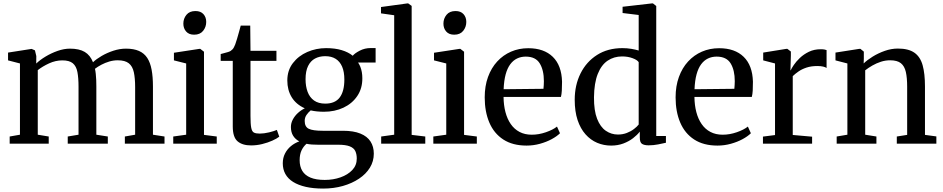

<svg xmlns="http://www.w3.org/2000/svg" viewBox="-20 -839 5506 1121"><path d="M36.5 0V-42L96.5 -52.5V-468.5L27 -486.5V-532L164.5 -553.5L184 -545L192 -511.5L191.5 -468Q212.5 -488.5 245.5 -508.5Q278.5 -528.5 316.2 -541.8Q354 -555 388.5 -555Q442.5 -555 474.8 -535.8Q507 -516.5 523 -475.5Q542 -494 573.2 -512.2Q604.5 -530.5 641.8 -542.8Q679 -555 715.5 -555Q761 -555 791.5 -541.5Q822 -528 839.8 -500.8Q857.5 -473.5 865.2 -432Q873 -390.5 873 -334V-52.5L940.5 -42V0H709V-42L769 -52.5V-330.5Q769 -382 761.5 -417Q754 -452 732 -469.5Q710 -487 667.5 -487Q642.5 -487 618 -479.8Q593.5 -472.5 572.2 -461.2Q551 -450 534.5 -437.5Q537.5 -424 539.2 -407.5Q541 -391 541.8 -372.2Q542.5 -353.5 542.5 -334V-52.5L609.5 -42V0H375.5V-42L438.5 -52.5V-332.5Q438.5 -384 432 -418.2Q425.5 -452.5 405.2 -469.5Q385 -486.5 344 -486.5Q304.5 -486.5 266.5 -469Q228.5 -451.5 200.5 -429.5V-52.5L264.5 -42V0Z M991.5 0V-42L1067 -52.5V-468.5L995.5 -486.5V-531L1143 -553.5H1149.5L1171 -537V-51.5L1245.5 -42V0ZM1113 -636.5Q1083 -636.5 1066.8 -655Q1050.5 -673.5 1050.5 -701Q1050.5 -730.5 1068.5 -752.5Q1086.5 -774.5 1120.5 -774.5H1121.5Q1151.5 -774.5 1167.8 -756.5Q1184 -738.5 1184 -711Q1184 -681.5 1166 -659Q1148 -636.5 1114 -636.5Z M1446 10Q1395 10 1367 -14Q1339 -38 1339 -101V-483.5H1268.5V-523.5Q1277.5 -526 1289.2 -529Q1301 -532 1311.5 -535.2Q1322 -538.5 1327 -542Q1333.5 -546.5 1338 -551.5Q1342.5 -556.5 1346.2 -563.8Q1350 -571 1353.5 -580Q1358 -592 1364.2 -613Q1370.5 -634 1376.2 -655.2Q1382 -676.5 1385.5 -689.5H1441L1442.5 -542.5H1594V-483.5H1442.5V-162.5Q1442.5 -115 1446.8 -93Q1451 -71 1462.5 -65Q1474 -59 1496.5 -59Q1521.5 -59 1551.2 -66.2Q1581 -73.5 1596.5 -80.5L1610.5 -41Q1596 -29.5 1569.8 -17.8Q1543.5 -6 1511.2 2Q1479 10 1446 10Z M1866.5 262Q1809.5 262 1765.5 252Q1721.5 242 1691.5 223.2Q1661.5 204.5 1646.2 177Q1631 149.5 1631 114.5Q1631 83 1643.8 57.8Q1656.5 32.5 1678.5 14.2Q1700.5 -4 1727.5 -13.5Q1704 -26 1691.2 -46.8Q1678.5 -67.5 1678.5 -97.5Q1678.5 -120.5 1689.8 -141.5Q1701 -162.5 1719.2 -179.2Q1737.5 -196 1759.5 -206.5Q1708 -230 1682.8 -271.8Q1657.5 -313.5 1657.5 -369Q1657.5 -428 1690 -470.5Q1722.5 -513 1774.2 -535.5Q1826 -558 1884 -558Q1936 -558 1975 -546.2Q2014 -534.5 2039.5 -513.5Q2050.5 -527.5 2080 -543Q2109.5 -558.5 2145 -558.5H2173V-474H2070.5Q2078 -463.5 2083.8 -449.2Q2089.5 -435 2092.5 -418Q2095.5 -401 2095.5 -382.5Q2096 -323 2066.2 -278.8Q2036.5 -234.5 1985.5 -210.5Q1934.5 -186.5 1871 -186.5Q1850.5 -186.5 1830.8 -188.5Q1811 -190.5 1794 -194.5Q1780 -183 1769.5 -167.8Q1759 -152.5 1759 -133Q1759 -98.5 1783 -87Q1807 -75.5 1864 -75.5H1982Q2044 -75.5 2084 -59.2Q2124 -43 2143.2 -13Q2162.5 17 2162.5 58Q2162.5 102.5 2139.8 139.8Q2117 177 2076.2 204.2Q2035.5 231.5 1981.8 246.8Q1928 262 1866.5 262ZM1876 211.5Q1925.5 211.5 1968 196.5Q2010.5 181.5 2036.8 153.8Q2063 126 2063 87Q2063 61.5 2054.5 43.2Q2046 25 2022.2 15.5Q1998.5 6 1954 6H1837.5Q1818 6 1800.8 4.8Q1783.5 3.5 1769.5 0.5Q1751 16.5 1740.2 39.8Q1729.5 63 1729.5 96.5Q1729.5 133 1745 158.8Q1760.5 184.5 1793 198Q1825.5 211.5 1876 211.5ZM1879 -234Q1936.5 -234 1963.5 -270Q1990.5 -306 1990.5 -374.5Q1990.5 -419.5 1977.5 -449.8Q1964.5 -480 1939.8 -495.5Q1915 -511 1879 -511Q1845 -511 1819.2 -497.2Q1793.5 -483.5 1778.8 -453.8Q1764 -424 1764 -376.5Q1764 -335 1776 -302.8Q1788 -270.5 1813.5 -252.2Q1839 -234 1879 -234Z M2281.5 -52.5V-750L2204.5 -761V-798L2357.5 -819H2363.5L2383.5 -804.5V-51.5L2463 -42V0H2205.5V-42Z M2510 0V-42L2585.5 -52.5V-468.5L2514 -486.5V-531L2661.5 -553.5H2668L2689.5 -537V-51.5L2764 -42V0ZM2631.5 -636.5Q2601.5 -636.5 2585.2 -655Q2569 -673.5 2569 -701Q2569 -730.5 2587 -752.5Q2605 -774.5 2639 -774.5H2640Q2670 -774.5 2686.2 -756.5Q2702.5 -738.5 2702.5 -711Q2702.5 -681.5 2684.5 -659Q2666.5 -636.5 2632.5 -636.5Z M3054.5 11Q2973 11 2918.5 -24.5Q2864 -60 2837 -123.5Q2810 -187 2810 -270.5Q2810 -336.5 2829.2 -389.5Q2848.5 -442.5 2883 -480Q2917.5 -517.5 2963.8 -537.5Q3010 -557.5 3064 -557.5Q3156 -557.5 3207.5 -507.2Q3259 -457 3261.5 -362Q3261.5 -332 3260.2 -310.2Q3259 -288.5 3255 -273H2920Q2920.5 -225 2931 -184.8Q2941.5 -144.5 2962 -114.8Q2982.5 -85 3013.2 -68.8Q3044 -52.5 3085 -52.5Q3126 -52.5 3167.5 -67Q3209 -81.5 3232 -100L3249.5 -61Q3231.5 -43 3201 -26.5Q3170.5 -10 3132.5 0.5Q3094.5 11 3054.5 11ZM2920.5 -318 3153 -320.5Q3154 -330.5 3154.8 -342.8Q3155.5 -355 3155.5 -365Q3155.5 -429.5 3131.2 -469Q3107 -508.5 3049.5 -508.5Q3022 -508.5 2999 -497.5Q2976 -486.5 2959 -463.5Q2942 -440.5 2932.2 -404.5Q2922.5 -368.5 2920.5 -318Z M3548 11Q3505 11 3466.5 -5.2Q3428 -21.5 3398.5 -54.8Q3369 -88 3352.2 -138.2Q3335.5 -188.5 3335.5 -256.5Q3335.5 -342 3369.5 -410.2Q3403.5 -478.5 3466 -518.2Q3528.5 -558 3614 -558Q3641.5 -558 3666.2 -553.8Q3691 -549.5 3709 -544V-751.5L3615 -763V-799.5L3785 -819H3792.5L3811.5 -804V-45H3868V-5.5Q3849 -1 3822 4.2Q3795 9.5 3767 9.5Q3742 9.5 3728.8 1.2Q3715.5 -7 3715.5 -36V-70.5Q3700.5 -51 3676.2 -32.2Q3652 -13.5 3619.5 -1.2Q3587 11 3548 11ZM3587.5 -53.5Q3616 -53.5 3639.8 -62.8Q3663.5 -72 3681.5 -85.8Q3699.5 -99.5 3709 -112V-476Q3701 -489 3673.5 -499.2Q3646 -509.5 3612 -509.5Q3564.5 -509.5 3527.8 -484.8Q3491 -460 3470 -407.2Q3449 -354.5 3448 -271Q3447.5 -193.5 3466.2 -145.5Q3485 -97.5 3517 -75.5Q3549 -53.5 3587.5 -53.5Z M4169 11Q4087.5 11 4033 -24.5Q3978.5 -60 3951.5 -123.5Q3924.5 -187 3924.5 -270.5Q3924.5 -336.5 3943.8 -389.5Q3963 -442.5 3997.5 -480Q4032 -517.5 4078.2 -537.5Q4124.5 -557.5 4178.5 -557.5Q4270.5 -557.5 4322 -507.2Q4373.5 -457 4376 -362Q4376 -332 4374.8 -310.2Q4373.5 -288.5 4369.5 -273H4034.5Q4035 -225 4045.5 -184.8Q4056 -144.5 4076.5 -114.8Q4097 -85 4127.8 -68.8Q4158.5 -52.5 4199.5 -52.5Q4240.5 -52.5 4282 -67Q4323.5 -81.5 4346.5 -100L4364 -61Q4346 -43 4315.5 -26.5Q4285 -10 4247 0.5Q4209 11 4169 11ZM4035 -318 4267.5 -320.5Q4268.5 -330.5 4269.2 -342.8Q4270 -355 4270 -365Q4270 -429.5 4245.8 -469Q4221.5 -508.5 4164 -508.5Q4136.5 -508.5 4113.5 -497.5Q4090.5 -486.5 4073.5 -463.5Q4056.5 -440.5 4046.8 -404.5Q4037 -368.5 4035 -318Z M4434.5 0V-41.5L4505 -50.5V-468.5L4436 -486.5V-532L4569.5 -553.5H4577.5L4597.5 -538V-515L4595 -427.5L4597 -429.5Q4601.5 -440 4614.8 -459.8Q4628 -479.5 4650.2 -500.8Q4672.5 -522 4703 -536.8Q4733.5 -551.5 4771.5 -551.5Q4785 -551.5 4793 -550Q4801 -548.5 4806 -546.5V-442Q4800.5 -446.5 4786.8 -450Q4773 -453.5 4752 -453.5Q4715.5 -453.5 4688.2 -444.2Q4661 -435 4641.8 -421.5Q4622.5 -408 4608.5 -394.5V-51L4721.5 -41V0Z M4927.5 -52.5V-468.5L4858 -486.5V-532L4995.5 -553.5H5004L5023.5 -537.5V-496.5L5022.5 -468.5Q5043 -488.5 5075.2 -508.5Q5107.5 -528.5 5145.8 -542Q5184 -555.5 5222.5 -555.5Q5284 -555.5 5318.5 -531.5Q5353 -507.5 5366.8 -458.2Q5380.5 -409 5380.5 -334V-51.5L5447 -42.5V0H5216V-42L5276.5 -51.5V-333Q5276.5 -384.5 5268.8 -418.8Q5261 -453 5239.8 -470Q5218.5 -487 5177 -487Q5149.5 -487 5123.2 -478.5Q5097 -470 5073.5 -456.5Q5050 -443 5031.5 -428.5V-52.5L5097 -42V0H4865V-42Z"/></svg>

Font: Merriweather 48pt
Style: Regular
Weight: 400
Version: Version 2.100